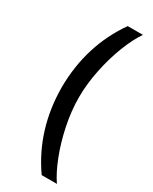

<svg xmlns="http://www.w3.org/2000/svg" viewBox="-238 -791 832 1045"><g transform="rotate(30 178.5 -268.5)"><path d="M229.5 -737.3H325.2Q291 -688 260.7 -610.6Q230.5 -533.2 211.9 -443.1Q193.4 -353 193.4 -269.5Q193.4 -185.5 211.9 -95.5Q230.5 -5.4 260.7 72Q291 149.4 325.2 199.2H229.5Q86.4 -4.9 85 -269.5Q86.4 -533.2 229.5 -737.3Z"/></g></svg>

Font: Pretendard Medium
Style: Regular
Weight: 500
Designer: Base glyphs from Inter by Rasmus Andersson; Hangeul glyphs from Noto Sans CJK(Source Han Sans) by Jang Soo-young and Kan
Foundry: Kil Hyung-jin
Version: Version 1.309